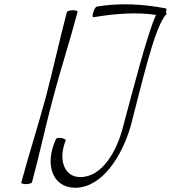

<svg xmlns="http://www.w3.org/2000/svg" viewBox="-20 -856 802 901"><path d="M418 -775C519 -792 620 -800 712 -786C671 -697 603 -430 559 -267C530 -148 460 -25 357 -25C279 -25 253 -110 288 -196C291 -200 283 -205 270 -208C258 -210 246 -209 243 -204C188 -88 224 25 333 25C459 25 553 -123 594 -267C641 -444 706 -737 760 -788C763 -790 762 -795 758 -800C763 -807 763 -816 756 -817C653 -836 547 -844 434 -825C429 -824 422 -812 418 -799C413 -785 414 -775 418 -775ZM294 -800C259 -667 230 -533 195 -400C159 -267 116 -133 80 0C78 4 87 8 101 8C115 8 128 4 130 0C166 -133 194 -267 230 -400C265 -533 309 -667 344 -800C346 -804 337 -808 323 -808C309 -808 296 -804 294 -800Z"/></svg>

Font: Nupuram Thin Italic
Style: Regular
Weight: 100
Designer: Santhosh Thottingal (santhosh.thottingal@gmail.com)
Foundry: SMC
Version: Version 1.000